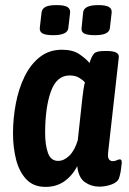

<svg xmlns="http://www.w3.org/2000/svg" viewBox="-20 -725 505 753"><path d="M159 8Q111 8 83 -22Q55 -52 43 -99.5Q31 -147 31 -202Q31 -260 42 -318.5Q53 -377 76.5 -425Q100 -473 136.5 -501.5Q173 -530 223 -530Q266 -530 292 -512Q318 -494 331 -478Q340 -506 349.5 -515.5Q359 -525 389 -525H399Q448 -525 446 -501L404 -127Q402 -107 407.5 -100Q413 -93 422 -93Q431 -93 438 -96.5Q445 -100 450 -100Q461 -100 456 -74Q455 -61 452.5 -48.5Q450 -36 447 -27Q442 -11 418.5 -2Q395 7 369 7Q338 7 313 -10.5Q288 -28 283 -73Q262 -34 231 -13Q200 8 159 8ZM208 -94Q231 -94 252 -114.5Q273 -135 285 -175L303 -340Q305 -359 307.5 -375Q310 -391 313 -402Q304 -412 289.5 -420.5Q275 -429 253 -429Q202 -429 179.5 -366Q157 -303 157 -203Q157 -157 168 -125.5Q179 -94 208 -94ZM353 -587Q323 -587 310.5 -593.5Q298 -600 300 -615L306 -676Q309 -705 365 -705Q394 -705 406.5 -698Q419 -691 418 -676L411 -615Q408 -587 353 -587ZM189 -587Q160 -587 147.5 -593.5Q135 -600 136 -615L143 -676Q145 -691 158.5 -698Q172 -705 201 -705Q233 -705 244.5 -697.5Q256 -690 255 -676L248 -615Q245 -587 189 -587Z"/></svg>

Font: Asap Condensed Condensed SemiBold
Style: Italic
Weight: 600
Width: 3
Italic angle: -6°
Designer: Pablo Cosgaya
Foundry: Omnibus-Type
Version: Version 3.001; ttfautohint (v1.8.4.7-5d5b)